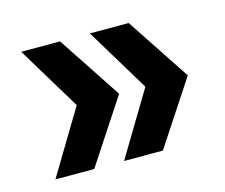

<svg xmlns="http://www.w3.org/2000/svg" viewBox="-62 -519 604 516"><g transform="rotate(-15 239.5 -261.5)"><path d="M142 -84 259 -262 142 -439H34L141 -262L34 -84ZM333 -84 450 -262 333 -439H225L332 -262L225 -84Z"/></g></svg>

Font: Argentum Sans Medium
Style: Regular
Weight: 500
Designer: Julieta Ulanovsky
Foundry: Julieta Ulanovsky
Version: Version 5.001;January 29, 2019;FontCreator 11.5.0.2425 64-bi